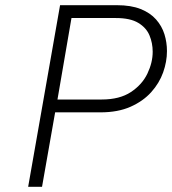

<svg xmlns="http://www.w3.org/2000/svg" viewBox="-20 -720 664 740"><path d="M88.5 0 211.5 -700H430.5Q485 -700 522 -685.2Q559 -670.5 581.5 -645Q604 -619.5 613.8 -588Q623.5 -556.5 623.5 -523Q623.5 -482.5 608.8 -441Q594 -399.5 562.8 -364.8Q531.5 -330 483 -308.5Q434.5 -287 367.5 -287H192.5L142 0ZM201.5 -336.5H372Q441 -336.5 484.5 -365.2Q528 -394 548.2 -436.5Q568.5 -479 568.5 -520.5Q568.5 -554 556.2 -583.5Q544 -613 513 -631.8Q482 -650.5 426.5 -650.5H255.5Z"/></svg>

Font: Overpass ExtraLight
Style: Italic
Weight: 250
Italic angle: -10°
Designer: Delve Withrington, Dave Bailey, Thomas Jockin
Foundry: Delve Fonts LLC
Version: Version 4.000